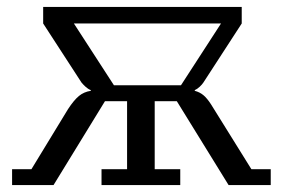

<svg xmlns="http://www.w3.org/2000/svg" viewBox="-20 -536 819 556"><path d="M15 -46H71L177 -220Q194 -246 208.5 -258Q223 -270 243 -273V-275Q235 -278 227.5 -285Q220 -292 216 -297L105 -468V-516H680V-468L569 -297Q565 -291 558 -284.5Q551 -278 544 -275V-273Q559 -269 569.5 -260Q580 -251 591 -234L708 -46H764V0H642L492 -243H428V-46H502V0H274V-46H348V-243H284L135 0H15ZM504 -289 620 -468H194L310 -289Z"/></svg>

Font: IBM Plex Serif
Style: Regular
Weight: 400
Designer: Mike Abbink, Paul van der Laan, Pieter van Rosmalen
Foundry: Bold Monday
Version: Version 3.001